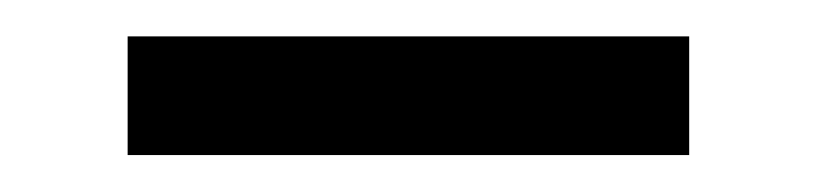

<svg xmlns="http://www.w3.org/2000/svg" viewBox="-20 -348 447 105"><path d="M49.8 -263.2V-328.1H356.9V-263.2Z"/></svg>

Font: Prompt Light
Style: Regular
Weight: 300
Designer: Katatrad Team
Foundry: CadsonDemak
Version: Version 1.000;PS 001.000;hotconv 1.0.88;makeotf.lib2.5.64775